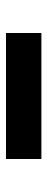

<svg xmlns="http://www.w3.org/2000/svg" viewBox="221 -1007 158 640"><g transform="rotate(-90 300.0 -687.0)"><path d="M90 -746V-628H510V-746Z"/></g></svg>

Font: Montserrat Custom Black
Style: Regular
Weight: 900
Designer: Julieta Ulanovsky
Foundry: Julieta Ulanovsky
Version: Version 7.200